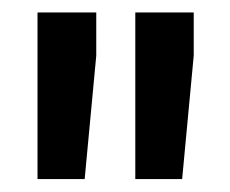

<svg xmlns="http://www.w3.org/2000/svg" viewBox="-20 -770 359 300"><path d="M130.4 -750.5V-683.1L112.3 -490.2H38.6V-750.5ZM282.7 -750.5V-683.1L264.6 -490.2H191.4V-750.5Z"/></svg>

Font: Vazirmatn UI SemiBold
Style: Regular
Weight: 600
Designer: Saber Rastikerdar
Foundry: Saber Rastikerdar
Version: Version 33.003